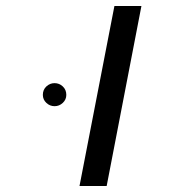

<svg xmlns="http://www.w3.org/2000/svg" viewBox="-20 -619 640 639"><path d="M360.8 -599.1H450.7L335 0H244.6ZM122.6 -303.2Q122.6 -320.3 134.3 -331.3Q146 -342.3 161.6 -342.3Q177.2 -342.3 189 -331.3Q200.7 -320.3 200.7 -303.2Q200.7 -287.6 189 -276.6Q177.2 -265.6 161.6 -265.6Q146 -265.6 134.3 -276.6Q122.6 -287.6 122.6 -303.2Z"/></svg>

Font: Cousine
Style: Italic
Weight: 400
Italic angle: -12°
Monospace: yes
Designer: Steve Matteson
Foundry: Monotype Imaging Inc.
Version: Version 1.21